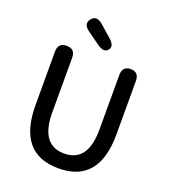

<svg xmlns="http://www.w3.org/2000/svg" viewBox="-171 -1086 1074 1220"><g transform="rotate(20 366.5 -475.5)"><path d="M93 -316V-677Q93 -737 151 -737Q209 -737 209 -677V-308Q209 -88 368.5 -88Q528 -88 528 -308V-677Q528 -737 584 -737Q640 -737 640 -677V-316Q640 13 366.5 13Q93 13 93 -316ZM410 -806Q386 -776 338 -810L253 -871Q204 -906 234 -945Q265 -984 311 -944L390 -875Q434 -836 410 -806Z"/></g></svg>

Font: Resource Han Rounded KR Medium
Style: Regular
Weight: 500
Designer: Cyano Hao (round all glyphs); Ryoko NISHIZUKA 西塚涼子 (kana, bopomofo & ideographs); Paul D. Hunt (Latin, Greek & Cyrillic)
Foundry: Cyano Hao
Version: 0.990